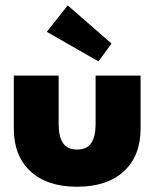

<svg xmlns="http://www.w3.org/2000/svg" viewBox="-20 -698 600 730"><path d="M354.5 -464.5 158 -577 237.5 -677.5 404 -532.5ZM203 -226Q203 -179.5 219.2 -154.5Q235.5 -129.5 273 -129.5Q311 -129.5 327.2 -154.5Q343.5 -179.5 343.5 -226V-410.5H514.5V-208.5Q514.5 -105.5 451 -46.8Q387.5 12 273 12Q159 12 95.8 -46.8Q32.5 -105.5 32.5 -208.5V-410.5H203Z"/></svg>

Font: League Spartan ExtraBold
Style: Regular
Weight: 800
Foundry: The League of Moveable Type
Version: Version 2.002